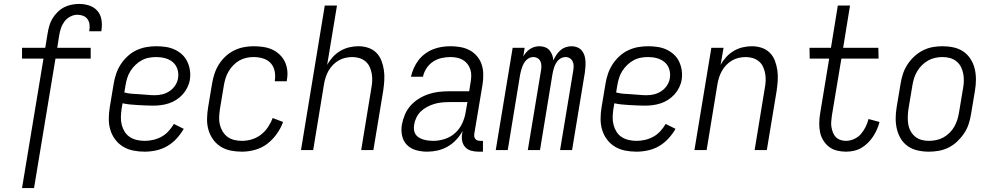

<svg xmlns="http://www.w3.org/2000/svg" viewBox="-20 -763 5040 976"><path d="M92 193 201 -465H92V-520H210L222 -593Q225 -612 230.5 -631.5Q236 -651 246.5 -668.5Q257 -686 272 -701Q287 -716 305 -725.5Q323 -735 343 -739Q363 -743 382 -743Q409 -743 433.5 -735Q458 -727 474.5 -708.5Q491 -690 495.5 -664Q500 -638 496 -611L495 -604H434V-608Q437 -624 435 -639Q433 -654 425 -665.5Q417 -677 403 -682.5Q389 -688 373 -688Q355 -688 337 -678.5Q319 -669 307.5 -653.5Q296 -638 290 -620Q284 -602 281 -584L271 -520H441V-465H262L153 193Z M716 8Q686 8 658 2.5Q630 -3 606.5 -17Q583 -31 566 -53.5Q549 -76 541 -102.5Q533 -129 533 -158.5Q533 -188 538 -218L558 -338Q562 -363 570.5 -388Q579 -413 593.5 -435.5Q608 -458 628.5 -477Q649 -496 673.5 -507.5Q698 -519 723.5 -523.5Q749 -528 774 -528Q798 -528 822 -524.5Q846 -521 867 -511.5Q888 -502 905 -486.5Q922 -471 932 -450Q942 -429 945.5 -405.5Q949 -382 945 -357Q942 -338 932.5 -318.5Q923 -299 908.5 -283Q894 -267 876 -255.5Q858 -244 838 -237.5Q818 -231 798 -228.5Q778 -226 758 -226Q738 -226 718.5 -227Q699 -228 679.5 -229Q660 -230 640.5 -232Q621 -234 603 -238L598 -209Q595 -188 594.5 -167.5Q594 -147 599 -128Q604 -109 614 -93Q624 -77 640 -66.5Q656 -56 675.5 -51.5Q695 -47 716 -47Q737 -47 759 -52Q781 -57 801 -68Q821 -79 836.5 -96Q852 -113 864 -133L914 -108Q899 -82 878 -59Q857 -36 830.5 -20.5Q804 -5 774 1.5Q744 8 716 8ZM767 -279Q786 -279 805 -283.5Q824 -288 841.5 -299.5Q859 -311 870.5 -328.5Q882 -346 885 -365Q889 -389 882 -411Q875 -433 858.5 -447Q842 -461 820 -467Q798 -473 774 -473Q756 -473 737 -469.5Q718 -466 700.5 -456.5Q683 -447 668 -432.5Q653 -418 642.5 -401Q632 -384 626.5 -365.5Q621 -347 618 -329L612 -293Q630 -288 649.5 -286.5Q669 -285 689 -284Q709 -283 728 -281Q747 -279 767 -279Z M1210 8Q1181 8 1153 2.5Q1125 -3 1102 -17.5Q1079 -32 1063 -54.5Q1047 -77 1039.5 -103.5Q1032 -130 1032.5 -159Q1033 -188 1038 -218L1058 -338Q1062 -362 1070 -387Q1078 -412 1092 -434.5Q1106 -457 1125.5 -475.5Q1145 -494 1169 -506Q1193 -518 1218.5 -523Q1244 -528 1269 -528Q1293 -528 1317.5 -524.5Q1342 -521 1363 -511.5Q1384 -502 1401 -486Q1418 -470 1428 -449Q1438 -428 1440.5 -404Q1443 -380 1438 -355V-350H1377V-353Q1381 -378 1376 -402Q1371 -426 1355.5 -442.5Q1340 -459 1317 -466Q1294 -473 1269 -473Q1251 -473 1232.5 -469Q1214 -465 1197 -455.5Q1180 -446 1166 -431.5Q1152 -417 1142 -400Q1132 -383 1126.5 -365Q1121 -347 1118 -329L1098 -209Q1095 -188 1094 -168Q1093 -148 1097.5 -129.5Q1102 -111 1112 -94.5Q1122 -78 1137 -67Q1152 -56 1171 -51.5Q1190 -47 1210 -47Q1235 -47 1260 -54.5Q1285 -62 1306 -78Q1327 -94 1342 -116.5Q1357 -139 1366 -163L1419 -143Q1408 -112 1387 -82.5Q1366 -53 1338.5 -32Q1311 -11 1277 -1.5Q1243 8 1210 8Z M1510 0 1631 -735H1693L1643 -433Q1655 -455 1672 -473.5Q1689 -492 1710.5 -504.5Q1732 -517 1755.5 -522.5Q1779 -528 1802 -528Q1828 -528 1852 -520Q1876 -512 1893 -495Q1910 -478 1919 -454.5Q1928 -431 1931.5 -406Q1935 -381 1933.5 -355Q1932 -329 1928 -302L1878 0H1816L1867 -311Q1871 -331 1872 -350Q1873 -369 1870 -387Q1867 -405 1859.5 -422Q1852 -439 1838.5 -450.5Q1825 -462 1807.5 -467.5Q1790 -473 1771 -473Q1753 -473 1735.5 -469Q1718 -465 1702 -456Q1686 -447 1672.5 -433Q1659 -419 1650 -403Q1641 -387 1635.5 -370Q1630 -353 1627 -335L1572 0Z M2152 8Q2123 8 2095.5 0.5Q2068 -7 2049 -26Q2030 -45 2024 -73Q2018 -101 2023 -130Q2028 -156 2038.5 -181Q2049 -206 2067.5 -226.5Q2086 -247 2109.5 -261.5Q2133 -276 2158.5 -284.5Q2184 -293 2210 -296Q2236 -299 2261 -299H2365L2372 -343Q2375 -360 2375.5 -377Q2376 -394 2371 -409.5Q2366 -425 2356.5 -437.5Q2347 -450 2333.5 -458Q2320 -466 2303.5 -469.5Q2287 -473 2270 -473Q2248 -473 2225 -468Q2202 -463 2182 -450Q2162 -437 2148.5 -416.5Q2135 -396 2130 -373H2069Q2074 -395 2083.5 -416.5Q2093 -438 2107 -456.5Q2121 -475 2140.5 -489.5Q2160 -504 2181.5 -512.5Q2203 -521 2225.5 -524.5Q2248 -528 2270 -528Q2296 -528 2321 -523.5Q2346 -519 2367.5 -507.5Q2389 -496 2405 -477Q2421 -458 2428.5 -435Q2436 -412 2436.5 -386Q2437 -360 2433 -334L2391 -83Q2390 -76 2391 -69Q2392 -62 2396 -57Q2400 -52 2406.5 -49.5Q2413 -47 2421 -47H2435V8H2412Q2393 8 2375 3Q2357 -2 2345 -15Q2333 -28 2329.5 -46Q2326 -64 2329 -83L2332 -98Q2319 -74 2299.5 -53Q2280 -32 2255.5 -18Q2231 -4 2204.5 2Q2178 8 2152 8ZM2183 -47Q2212 -47 2242.5 -57Q2273 -67 2296 -89Q2319 -111 2331.5 -140Q2344 -169 2348 -198L2356 -244H2262Q2243 -244 2224 -242Q2205 -240 2187 -234.5Q2169 -229 2151 -219.5Q2133 -210 2119 -196.5Q2105 -183 2096.5 -165Q2088 -147 2085 -128Q2083 -115 2084.5 -102.5Q2086 -90 2092.5 -80Q2099 -70 2110 -63.5Q2121 -57 2133 -53.5Q2145 -50 2157.5 -48.5Q2170 -47 2183 -47Z M2500 0 2586 -520H2647L2640 -476Q2646 -487 2655 -497Q2664 -507 2674.5 -514Q2685 -521 2697.5 -524.5Q2710 -528 2722 -528Q2737 -528 2750.5 -523Q2764 -518 2773 -507.5Q2782 -497 2787 -483.5Q2792 -470 2793 -456Q2799 -470 2808 -483.5Q2817 -497 2829 -507.5Q2841 -518 2856 -523Q2871 -528 2886 -528Q2901 -528 2914.5 -522.5Q2928 -517 2937 -506.5Q2946 -496 2950.5 -482.5Q2955 -469 2956 -454Q2957 -439 2956 -424Q2955 -409 2953 -394L2888 0H2827L2894 -404Q2896 -416 2896 -428Q2896 -440 2891 -450.5Q2886 -461 2876.5 -467Q2867 -473 2855 -473Q2845 -473 2835.5 -469Q2826 -465 2818.5 -457.5Q2811 -450 2806 -441Q2801 -432 2797.5 -422.5Q2794 -413 2792 -403.5Q2790 -394 2788 -384L2725 0H2663L2730 -404Q2732 -416 2732 -428Q2732 -440 2727.5 -450.5Q2723 -461 2713 -467Q2703 -473 2691 -473Q2681 -473 2672 -469Q2663 -465 2655.5 -457.5Q2648 -450 2643 -441Q2638 -432 2634.5 -422.5Q2631 -413 2628.5 -403.5Q2626 -394 2624 -384L2561 0Z M3216 8Q3186 8 3158 2.5Q3130 -3 3106.5 -17Q3083 -31 3066 -53.5Q3049 -76 3041 -102.5Q3033 -129 3033 -158.5Q3033 -188 3038 -218L3058 -338Q3062 -363 3070.5 -388Q3079 -413 3093.5 -435.5Q3108 -458 3128.5 -477Q3149 -496 3173.5 -507.5Q3198 -519 3223.5 -523.5Q3249 -528 3274 -528Q3298 -528 3322 -524.5Q3346 -521 3367 -511.5Q3388 -502 3405 -486.5Q3422 -471 3432 -450Q3442 -429 3445.5 -405.5Q3449 -382 3445 -357Q3442 -338 3432.5 -318.5Q3423 -299 3408.5 -283Q3394 -267 3376 -255.5Q3358 -244 3338 -237.5Q3318 -231 3298 -228.5Q3278 -226 3258 -226Q3238 -226 3218.5 -227Q3199 -228 3179.5 -229Q3160 -230 3140.5 -232Q3121 -234 3103 -238L3098 -209Q3095 -188 3094.5 -167.5Q3094 -147 3099 -128Q3104 -109 3114 -93Q3124 -77 3140 -66.5Q3156 -56 3175.5 -51.5Q3195 -47 3216 -47Q3237 -47 3259 -52Q3281 -57 3301 -68Q3321 -79 3336.5 -96Q3352 -113 3364 -133L3414 -108Q3399 -82 3378 -59Q3357 -36 3330.5 -20.5Q3304 -5 3274 1.5Q3244 8 3216 8ZM3267 -279Q3286 -279 3305 -283.5Q3324 -288 3341.5 -299.5Q3359 -311 3370.5 -328.5Q3382 -346 3385 -365Q3389 -389 3382 -411Q3375 -433 3358.5 -447Q3342 -461 3320 -467Q3298 -473 3274 -473Q3256 -473 3237 -469.5Q3218 -466 3200.5 -456.5Q3183 -447 3168 -432.5Q3153 -418 3142.5 -401Q3132 -384 3126.5 -365.5Q3121 -347 3118 -329L3112 -293Q3130 -288 3149.5 -286.5Q3169 -285 3189 -284Q3209 -283 3228 -281Q3247 -279 3267 -279Z M3510 0 3596 -520H3658L3643 -433Q3655 -455 3672 -473.5Q3689 -492 3710.5 -504.5Q3732 -517 3755.5 -522.5Q3779 -528 3802 -528Q3828 -528 3852 -520Q3876 -512 3893 -495Q3910 -478 3919 -454.5Q3928 -431 3931.5 -406Q3935 -381 3933.5 -355Q3932 -329 3928 -302L3878 0H3816L3867 -311Q3871 -331 3872 -350Q3873 -369 3870 -387Q3867 -405 3859.5 -422Q3852 -439 3838.5 -450.5Q3825 -462 3807.5 -467.5Q3790 -473 3771 -473Q3753 -473 3735.5 -469Q3718 -465 3702 -456Q3686 -447 3672.5 -433Q3659 -419 3650 -403Q3641 -387 3635.5 -370Q3630 -353 3627 -335L3572 0Z M4281 8Q4257 8 4234.5 2.5Q4212 -3 4194.5 -16.5Q4177 -30 4165 -49.5Q4153 -69 4148.5 -91.5Q4144 -114 4144.5 -138Q4145 -162 4149 -186L4195 -465H4096L4095 -520H4204L4239 -735H4301L4266 -520H4445L4446 -465H4257L4209 -177Q4207 -162 4205.5 -146.5Q4204 -131 4206.5 -117Q4209 -103 4214 -89.5Q4219 -76 4229 -66Q4239 -56 4252.5 -51.5Q4266 -47 4281 -47Q4301 -47 4322 -56.5Q4343 -66 4357 -82.5Q4371 -99 4380.5 -118.5Q4390 -138 4395 -158L4451 -143Q4446 -124 4438 -105.5Q4430 -87 4418.5 -69.5Q4407 -52 4392 -37Q4377 -22 4359 -11.5Q4341 -1 4321 3.5Q4301 8 4281 8Z M4702 8Q4673 8 4645.5 2Q4618 -4 4596 -19Q4574 -34 4560 -56.5Q4546 -79 4539.5 -105.5Q4533 -132 4533 -160.5Q4533 -189 4538 -218L4558 -338Q4562 -363 4570 -387.5Q4578 -412 4592.5 -434.5Q4607 -457 4627.5 -476Q4648 -495 4672 -507Q4696 -519 4721 -523.5Q4746 -528 4771 -528Q4800 -528 4827.5 -522Q4855 -516 4877 -501Q4899 -486 4913.5 -463.5Q4928 -441 4934.5 -414.5Q4941 -388 4941 -359.5Q4941 -331 4936 -302L4916 -182Q4912 -157 4904 -132.5Q4896 -108 4881 -85.5Q4866 -63 4846 -44Q4826 -25 4802 -13Q4778 -1 4752.5 3.5Q4727 8 4702 8ZM4702 -47Q4720 -47 4739.5 -51Q4759 -55 4776 -64.5Q4793 -74 4807.5 -88.5Q4822 -103 4831.5 -120Q4841 -137 4846.5 -155Q4852 -173 4855 -191L4875 -311Q4879 -331 4879.5 -350.5Q4880 -370 4876.5 -388.5Q4873 -407 4864.5 -423.5Q4856 -440 4841.5 -451.5Q4827 -463 4809 -468Q4791 -473 4771 -473Q4753 -473 4734 -469Q4715 -465 4698 -455.5Q4681 -446 4666.5 -431.5Q4652 -417 4642 -400Q4632 -383 4626.5 -365Q4621 -347 4618 -329L4598 -209Q4595 -189 4594.5 -169.5Q4594 -150 4597 -131.5Q4600 -113 4609 -96.5Q4618 -80 4632 -68.5Q4646 -57 4664 -52Q4682 -47 4702 -47Z"/></svg>

Font: Iosevka SS18 Light
Style: Italic
Weight: 300
Italic angle: -9°
Monospace: yes
Designer: Belleve Invis
Foundry: Belleve Invis
Version: Version 25.1.1; ttfautohint (v1.8.4)